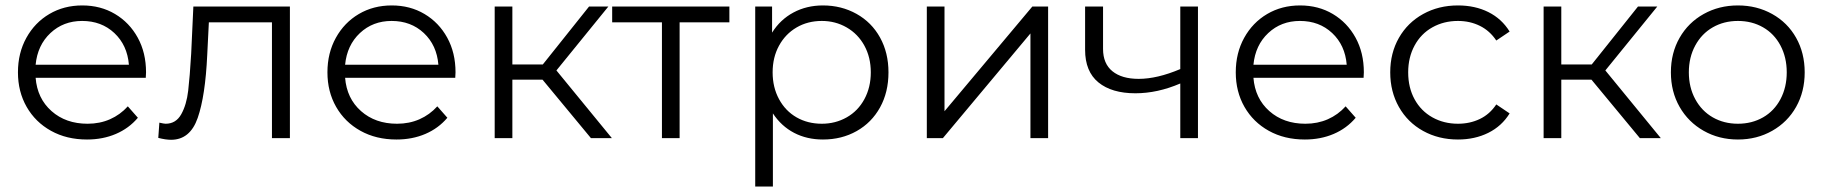

<svg xmlns="http://www.w3.org/2000/svg" viewBox="-20 -508 6703 706"><path d="M516 -222H111Q117 -146 169.5 -99.5Q222 -53 302 -53Q347 -53 384.5 -69.5Q422 -86 450 -117L487 -75Q454 -36 406 -15.5Q358 5 300 5Q225 5 167.5 -27Q110 -59 78 -115Q46 -171 46 -242Q46 -313 77 -369Q108 -425 161.5 -456.5Q215 -488 282.5 -488Q350 -488 403 -456.5Q456 -425 486.5 -369.5Q517 -314 517 -242ZM111 -270H454Q448 -342 400.5 -386.5Q353 -431 282 -431Q213 -431 165.5 -386.5Q118 -342 111 -270Z M1046 -484V0H980V-426H748L742 -306Q735 -155 707 -74.5Q679 6 609 6Q589 6 562 -1L566 -57Q583 -53 589 -53Q627 -53 646.5 -88Q666 -123 672 -174.5Q678 -226 683 -311L691 -484Z M1654 -222H1249Q1255 -146 1307.5 -99.5Q1360 -53 1440 -53Q1485 -53 1522.5 -69.5Q1560 -86 1588 -117L1625 -75Q1592 -36 1544 -15.5Q1496 5 1438 5Q1363 5 1305.5 -27Q1248 -59 1216 -115Q1184 -171 1184 -242Q1184 -313 1215 -369Q1246 -425 1299.5 -456.5Q1353 -488 1420.5 -488Q1488 -488 1541 -456.5Q1594 -425 1624.5 -369.5Q1655 -314 1655 -242ZM1249 -270H1592Q1586 -342 1538.5 -386.5Q1491 -431 1420 -431Q1351 -431 1303.5 -386.5Q1256 -342 1249 -270Z M1975 -215H1864V0H1799V-484H1864V-271H1976L2146 -484H2217L2026 -249L2230 0H2153Z M2662 -426H2479V0H2414V-426H2231V-484H2662Z M3247 -242Q3247 -169 3216 -113Q3185 -57 3130 -26Q3075 5 3006 5Q2947 5 2900 -19.5Q2853 -44 2822 -91V178H2757V-484H2819V-388Q2849 -436 2897.5 -462Q2946 -488 3006 -488Q3074 -488 3129.5 -457Q3185 -426 3216 -370Q3247 -314 3247 -242ZM3002 -431Q2950 -431 2909 -407Q2868 -383 2844.5 -340Q2821 -297 2821 -242Q2821 -187 2844.5 -143.5Q2868 -100 2909 -76.5Q2950 -53 3002 -53Q3052 -53 3093.5 -76.5Q3135 -100 3158.5 -143.5Q3182 -187 3182 -242Q3182 -297 3158.5 -340Q3135 -383 3093.5 -407Q3052 -431 3002 -431Z M3388 -484H3453V-99L3776 -484H3834V0H3769V-385L3447 0H3388Z M4385 -484V0H4320V-201Q4236 -165 4155 -165Q4068 -165 4019 -205Q3970 -245 3970 -325V-484H4036V-328Q4036 -274 4070.5 -246Q4105 -218 4167 -218Q4235 -218 4320 -254V-484Z M4994 -222H4589Q4595 -146 4647.5 -99.5Q4700 -53 4780 -53Q4825 -53 4862.5 -69.5Q4900 -86 4928 -117L4965 -75Q4932 -36 4884 -15.5Q4836 5 4778 5Q4703 5 4645.5 -27Q4588 -59 4556 -115Q4524 -171 4524 -242Q4524 -313 4555 -369Q4586 -425 4639.5 -456.5Q4693 -488 4760.5 -488Q4828 -488 4881 -456.5Q4934 -425 4964.5 -369.5Q4995 -314 4995 -242ZM4589 -270H4932Q4926 -342 4878.5 -386.5Q4831 -431 4760 -431Q4691 -431 4643.5 -386.5Q4596 -342 4589 -270Z M5341 -488Q5404 -488 5453 -463.5Q5502 -439 5531 -392L5482 -359Q5458 -395 5421.5 -413Q5385 -431 5341 -431Q5289 -431 5247 -407.5Q5205 -384 5181.5 -340.5Q5158 -297 5158 -242Q5158 -186 5181.5 -143Q5205 -100 5247 -76.5Q5289 -53 5341 -53Q5385 -53 5421.5 -70.5Q5458 -88 5482 -124L5531 -91Q5502 -44 5452.5 -19.5Q5403 5 5341 5Q5270 5 5213 -26.5Q5156 -58 5124 -114.5Q5092 -171 5092 -242Q5092 -313 5124 -369Q5156 -425 5213 -456.5Q5270 -488 5341 -488Z M5832 -215H5721V0H5656V-484H5721V-271H5833L6003 -484H6074L5883 -249L6087 0H6010Z M6370.5 5Q6301 5 6244.5 -27Q6188 -59 6156 -115Q6124 -171 6124 -242Q6124 -313 6156 -369Q6188 -425 6244.5 -456.5Q6301 -488 6370.5 -488Q6440 -488 6496.5 -456.5Q6553 -425 6584.5 -369Q6616 -313 6616 -242Q6616 -171 6584.5 -115Q6553 -59 6496.5 -27Q6440 5 6370.5 5ZM6370.5 -53Q6422 -53 6463 -76.5Q6504 -100 6527 -143.5Q6550 -187 6550 -242Q6550 -297 6527 -340.5Q6504 -384 6463 -407.5Q6422 -431 6370.5 -431Q6319 -431 6278 -407.5Q6237 -384 6213.5 -340.5Q6190 -297 6190 -242Q6190 -187 6213.5 -143.5Q6237 -100 6278 -76.5Q6319 -53 6370.5 -53Z"/></svg>

Font: Montserrat Ace
Style: Regular
Weight: 400
Designer: Julieta Ulanovsky
Foundry: Julieta Ulanovsky
Version: Version 1